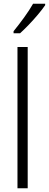

<svg xmlns="http://www.w3.org/2000/svg" viewBox="-20 -1013 263 1033"><path d="M129 0H74V-760H129ZM223 -985Q208 -963 184.5 -935Q161 -907 135 -880Q109 -853 88 -834H53V-845Q83 -882 110.5 -920Q138 -958 158 -993H223Z"/></svg>

Font: Noto Sans Telugu Condensed Light
Style: Regular
Weight: 300
Width: 3
Designer: Jelle Bosma - Monotype Design Team
Foundry: Monotype Imaging Inc.
Version: Version 2.005; ttfautohint (v1.8.4.7-5d5b)